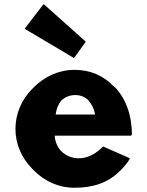

<svg xmlns="http://www.w3.org/2000/svg" viewBox="-20 -865 696 907"><path d="M269 -151 268 -152C252 -170 241 -194 239 -219L238 -224H599L603 -229C603 -324 573 -400 524 -452H523L514 -460C467 -509 405 -535 332 -535C257 -535 190 -503 139 -452L138 -451L131 -444C83 -395 53 -329 53 -256C53 -184 83 -118 131 -69L138 -62C188 -10 256 22 332 22C417 22 489 0 546 -57L547 -58L554 -65C568 -79 582 -96 594 -116L590 -119L467 -173C394 -98 314 -107 269 -151ZM244 -330C247 -351 255 -373 270 -390V-391H271C287 -406 309 -416 336 -416C360 -416 382 -407 398 -391V-390C412 -374 423 -355 428 -330L429 -324H243ZM187 -845 183 -842 97 -730 100 -727 329 -591 333 -595 385 -668 381 -672ZM381 -672Z"/></svg>

Font: Hussar Woodtype
Style: Bd
Weight: 900
Foundry: Cannot Into Space Fonts
Version: Version 1.07